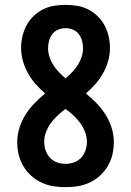

<svg xmlns="http://www.w3.org/2000/svg" viewBox="-20 -763 540 791"><path d="M250 8Q224 8 199 4Q174 0 150.5 -11Q127 -22 108 -39.5Q89 -57 76 -79Q63 -101 57 -126Q51 -151 51 -177Q51 -207 60 -236Q69 -265 85 -290.5Q101 -316 122 -337.5Q143 -359 166 -378Q145 -396 127 -416.5Q109 -437 95.5 -461Q82 -485 74.5 -511.5Q67 -538 67 -566Q67 -590 72.5 -613.5Q78 -637 89 -658Q100 -679 117.5 -696Q135 -713 156.5 -724Q178 -735 202 -739Q226 -743 250 -743Q274 -743 298 -739Q322 -735 343.5 -724Q365 -713 382.5 -696Q400 -679 411 -658Q422 -637 427.5 -613.5Q433 -590 433 -566Q433 -538 425.5 -511.5Q418 -485 404.5 -461Q391 -437 373 -416.5Q355 -396 334 -378Q357 -359 378 -337.5Q399 -316 415 -290.5Q431 -265 440 -236Q449 -207 449 -177Q449 -151 443 -126Q437 -101 424 -79Q411 -57 392 -39.5Q373 -22 349.5 -11Q326 0 301 4Q276 8 250 8ZM250 -440Q264 -452 277 -465.5Q290 -479 300 -494.5Q310 -510 316 -528Q322 -546 322 -564Q322 -580 318 -595Q314 -610 304.5 -622.5Q295 -635 280 -641Q265 -647 250 -647Q235 -647 220 -641Q205 -635 195.5 -622.5Q186 -610 182 -595Q178 -580 178 -564Q178 -546 184 -528Q190 -510 200 -494.5Q210 -479 223 -465.5Q236 -452 250 -440ZM250 -88Q268 -88 285 -94Q302 -100 314 -113Q326 -126 332 -143Q338 -160 338 -178Q338 -199 330.5 -219Q323 -239 310.5 -256Q298 -273 282.5 -287.5Q267 -302 250 -314Q233 -302 217.5 -287.5Q202 -273 189.5 -256Q177 -239 169.5 -219Q162 -199 162 -178Q162 -160 168 -143Q174 -126 186 -113Q198 -100 215 -94Q232 -88 250 -88Z"/></svg>

Font: Iosevka
Style: Bold
Weight: 700
Monospace: yes
Designer: Belleve Invis
Foundry: Belleve Invis
Version: Version 32.5.0; ttfautohint (v1.8.4)